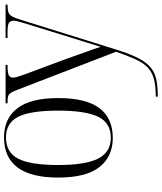

<svg xmlns="http://www.w3.org/2000/svg" viewBox="57 -642 823 978"><g transform="rotate(-90 469.0 -152.5)"><path d="M256 10Q161 10 107.5 -58Q54 -126 54 -268Q54 -544 259 -544Q355 -544 407 -476Q459 -408 459 -268Q459 -126 407.5 -58Q356 10 256 10ZM257 0Q333 0 364 -65Q395 -130 395 -268Q395 -410 363.5 -472Q332 -534 258 -534Q182 -534 150 -471.5Q118 -409 118 -268Q118 -128 151 -64Q184 0 257 0ZM466 229Q521 229 556 219.5Q591 210 614.5 188Q638 166 656 126.5Q674 87 695 27L503 -471Q494 -495 487 -507Q480 -519 470 -522.5Q460 -526 441 -526H432V-536H628V-526H618Q587 -526 575 -519.5Q563 -513 563 -498Q563 -489 568 -473.5Q573 -458 582 -432L657 -231Q675 -178 691.5 -133.5Q708 -89 720 -52Q730 -84 741.5 -121.5Q753 -159 765 -197L839 -436Q845 -456 849 -471.5Q853 -487 853 -496Q853 -511 842.5 -518.5Q832 -526 799 -526H765V-536H935V-526H930Q907 -526 894.5 -521Q882 -516 874 -501.5Q866 -487 857 -456L712 8Q691 78 670.5 123Q650 168 625 193.5Q600 219 564 229Q528 239 473 239H466Z"/></g></svg>

Font: Noto Serif Display SemiCondensed Light
Style: Regular
Weight: 300
Width: 4
Designer: Monotype Design Team
Foundry: Monotype Imaging Inc.
Version: Version 2.009